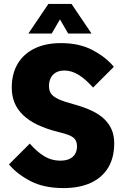

<svg xmlns="http://www.w3.org/2000/svg" viewBox="-20 -940 640 980"><path d="M132 -207Q169 -165 206 -142.5Q243 -120 287 -120Q315 -120 334 -128.5Q353 -137 363 -153.5Q373 -170 373 -193Q373 -215 363.5 -228Q354 -241 333.5 -249.5Q313 -258 279 -266Q219 -281 174 -302Q129 -323 99 -351.5Q69 -380 54.5 -415Q40 -450 40 -493Q40 -563 70 -614Q100 -665 156.5 -692.5Q213 -720 291 -720Q386 -720 454 -683.5Q522 -647 561 -599L455 -493Q418 -535 382 -557.5Q346 -580 309 -580Q283 -580 265.5 -570Q248 -560 239 -542Q230 -524 230 -501Q230 -477 241 -461.5Q252 -446 279.5 -433.5Q307 -421 356 -408Q410 -393 449 -374.5Q488 -356 513 -331.5Q538 -307 550.5 -277Q563 -247 563 -209Q563 -135 532 -84Q501 -33 443 -6.5Q385 20 304 20Q203 20 134 -16.5Q65 -53 26 -101ZM227 -920H345L447 -769H328L286 -841L244 -769H125Z"/></svg>

Font: Moderustic ExtraBold
Style: Regular
Weight: 800
Designer: Tural Alisoy
Foundry: TAFT Foundry
Version: Version 2.120